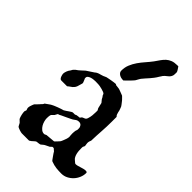

<svg xmlns="http://www.w3.org/2000/svg" viewBox="-219 -795 870 870"><g transform="rotate(45 216.0 -359.5)"><path d="M239.3 -57.6Q237.3 -56.6 233.2 -52Q229 -47.4 226.6 -47.4L208 -38.1Q207 -37.6 204.8 -35.9Q202.6 -34.2 200 -32Q197.3 -29.8 195.3 -28.1Q193.4 -26.4 192.9 -26.4Q191.9 -25.9 189.2 -25.4Q186.5 -24.9 183.3 -24.4Q180.2 -23.9 177.5 -23.7Q174.8 -23.4 173.3 -23.4Q169.4 -22.5 166.3 -20Q163.1 -17.6 159.9 -14.4Q156.7 -11.2 152.8 -8.1Q148.9 -4.9 144 -2.4H97.7Q95.2 -2.4 91.1 -3.4Q86.9 -4.4 82.3 -5.9Q77.6 -7.3 73.2 -9.3Q68.8 -11.2 66.4 -12.7Q66.4 -13.7 63.7 -17.3Q61 -21 60.5 -23.4Q59.6 -24.4 59.1 -25.9Q57.6 -27.3 57.6 -28.8L44.4 -41.5Q40.5 -49.3 37.8 -61.3Q35.2 -73.2 35.2 -81.1L38.6 -91.3L35.2 -101.6V-107.4Q35.2 -109.9 36.4 -114Q37.6 -118.2 39.1 -122.3Q40.5 -126.5 42 -130.1Q43.5 -133.8 44.4 -135.3Q44.9 -135.7 48.1 -138.9Q51.3 -142.1 55.2 -146.2Q59.1 -150.4 62.3 -153.8Q65.4 -157.2 66.4 -158.7Q66.9 -158.7 70.1 -162.1Q73.2 -165.5 73.2 -166.5L74.2 -168.5Q74.7 -169.4 74.7 -170.4Q83 -175.8 90.8 -181.9Q98.6 -188 108.4 -192.4Q108.9 -192.9 115.5 -195.6Q122.1 -198.2 130.1 -201.4Q138.2 -204.6 146 -207Q153.8 -209.5 157.7 -210.4Q162.6 -212.9 168 -216.8Q173.3 -220.7 178.5 -224.1Q183.6 -227.5 188 -230.2Q192.4 -232.9 195.3 -232.9H208Q208.5 -232.9 210.9 -234.4Q211.9 -234.9 213.4 -235.8Q215.3 -236.3 222.9 -237.3Q230.5 -238.3 232.9 -238.3L239.3 -246.6Q242.7 -248.5 246.1 -249.8Q249.5 -251 252.4 -252.4Q255.4 -253.9 257.6 -256.6Q259.8 -259.3 261.2 -264.2Q264.6 -274.4 265.9 -285.9Q267.1 -297.4 267.1 -307.6V-318.4Q267.1 -319.3 264.2 -323.7Q261.2 -328.1 261.2 -330.1L255.4 -355L244.6 -368.2L239.3 -378.4Q237.3 -379.4 235.4 -383.3Q233.4 -387.2 232.9 -389.6Q231.9 -392.6 225.6 -395.3Q219.2 -397.9 211.4 -400.1Q203.6 -402.3 196 -403.6Q188.5 -404.8 185.5 -404.8Q184.6 -404.8 178 -405Q171.4 -405.3 167 -405.3Q162.6 -405.3 155 -404.5Q147.5 -403.8 140.6 -401.6Q133.8 -399.4 128.7 -395.5Q123.5 -391.6 123.5 -385.3V-380.9Q124 -379.9 125.5 -376.7Q127 -373.5 128.4 -369.9Q129.9 -366.2 131.1 -363Q132.3 -359.9 132.3 -358.9Q132.3 -356.9 131.1 -353.3Q129.9 -349.6 128.9 -345.7Q125.5 -330.1 119.6 -321.8Q113.8 -313.5 101.1 -305.7L95.2 -301.3Q93.3 -299.8 91.8 -298.3H54.7Q50.3 -298.3 47.4 -301.8Q44.4 -305.2 42.5 -309.8Q40.5 -314.5 39.6 -319.1Q38.6 -323.7 38.6 -326.2Q38.6 -329.1 39.6 -334Q40.5 -338.9 42.5 -343.5Q44.4 -348.1 46.6 -352.3Q48.8 -356.4 51.3 -358.9Q52.7 -362.3 54.7 -364.7Q55.7 -367.2 56.9 -368.7Q58.1 -370.1 58.6 -370.6L66.4 -378.4Q77.1 -385.3 84.5 -392.6Q91.8 -399.9 101.6 -408.2L135.7 -430.7Q140.6 -435.1 144.8 -437.3Q148.9 -439.5 153.3 -440.9Q157.7 -442.4 162.4 -443.4Q167 -444.3 173.3 -446.8Q173.8 -446.8 176 -447.8Q178.2 -448.7 180.7 -450Q183.1 -451.2 185.5 -452.1Q188 -453.1 189 -453.6Q191.4 -454.1 198.5 -455.6Q205.6 -457 213.6 -458.5Q221.7 -460 229 -460.9Q236.3 -461.9 239.3 -461.9Q241.7 -461.9 243.9 -460.2Q246.1 -458.5 247.1 -458.5Q248.5 -458.5 251.5 -458.3Q254.4 -458 257.6 -457.5Q260.7 -457 263.4 -456.8Q266.1 -456.5 267.1 -456.1Q270 -455.1 274.9 -453.4Q279.8 -451.7 284.7 -449.7Q289.6 -447.8 293.5 -446.3Q297.4 -444.8 298.3 -444.3Q298.8 -443.8 300.8 -441.9Q302.7 -439.9 305.4 -437.3Q308.1 -434.6 310.5 -432.1Q313 -429.7 314 -428.2Q319.3 -420.4 325 -414.1Q330.6 -407.7 333 -399.4Q335.4 -394.5 336.7 -388.9Q337.9 -383.3 339.1 -377.9Q340.3 -372.6 342.3 -367.7Q344.2 -362.8 348.6 -358.9V-328.6Q348.6 -296.4 346.4 -265.4Q344.2 -234.4 343.3 -201.7Q341.3 -196.8 339.8 -192.1Q338.4 -187.5 338.4 -181.6Q338.4 -177.2 339.6 -171.9Q340.8 -166.5 340.8 -164.1L336.4 -154.8Q335.9 -152.8 335.9 -150.9V-145.5Q335.9 -138.2 336.4 -129.9Q336.9 -121.6 338.9 -113.3Q340.8 -105 344.5 -97.7Q348.1 -90.3 355 -85.4Q357.4 -83.5 361.6 -79.8Q365.7 -76.2 367.7 -76.2H369.6Q374.5 -76.2 380.9 -77.9Q387.2 -79.6 394 -81.8Q400.9 -84 408 -85.9Q415 -87.9 421.9 -87.9Q431.2 -87.9 431.2 -82Q431.2 -66.4 425 -51.8Q418.9 -37.1 408.2 -25.6Q397.5 -14.2 383.3 -7.1Q369.1 0 352.5 0Q335.9 0 320.3 -1.7Q304.7 -3.4 286.1 -10.3L282.7 -12.7Q281.7 -13.7 278.1 -18.8Q274.4 -23.9 270.3 -29.8Q266.1 -35.6 262.7 -40.8Q259.3 -45.9 258.8 -47.4L247.1 -57.6H243.7ZM128.9 -130.9Q128.9 -123 131.6 -112.8Q134.3 -102.5 139.6 -93.5Q145 -84.5 152.8 -78.1Q160.6 -71.8 170.4 -71.8Q172.4 -71.8 173.8 -72.3Q175.3 -72.8 182.1 -76.2L226.6 -80.1Q228 -81.1 231.2 -84.2Q234.4 -87.4 237.5 -90.8Q240.7 -94.2 243.4 -97.2Q246.1 -100.1 247.1 -101.6Q247.6 -101.6 248.8 -104.5Q250 -107.4 252 -111.8Q253.9 -116.2 255.6 -121.1Q257.3 -126 258.8 -129.9Q259.8 -132.3 260.5 -137.2Q261.2 -142.1 261.2 -142.6Q260.7 -147.9 260.3 -153.3Q259.8 -158.7 259.8 -164.1Q259.8 -168.9 260.3 -173.1Q260.7 -177.2 261.2 -181.6L264.6 -192.4V-201.2Q264.6 -209.5 259.3 -216.3Q253.9 -223.1 243.7 -223.1Q235.4 -223.1 229.7 -219.5Q224.1 -215.8 216.8 -210.4Q214.4 -209 207 -205.3Q199.7 -201.7 191.7 -198Q183.6 -194.3 176.5 -190.9Q169.4 -187.5 167 -186.5L157.7 -181.6Q156.7 -181.6 153.8 -180.7Q150.9 -179.7 150.9 -179.2L144 -166.5L132.3 -154.8Q129.9 -149.4 129.4 -142.3Q128.9 -135.3 128.9 -130.9ZM215.3 -522.5Q215.3 -543.5 222.7 -561.3Q230 -579.1 241.2 -595.2Q252.4 -611.3 265.6 -626.2Q278.8 -641.1 290.5 -656.7Q299.8 -669.9 307.6 -681.2Q315.4 -692.4 324.7 -700.7Q334 -709 346.4 -713.9Q358.9 -718.8 377.4 -718.8H384.3Q385.3 -717.3 387.5 -714.1Q389.6 -710.9 392.1 -707.3Q394.5 -703.6 396.5 -700Q398.4 -696.3 398.4 -694.8V-688Q398.4 -681.2 397.9 -677.2Q397.5 -673.3 394.5 -667Q391.1 -661.1 387.5 -657.7Q383.8 -654.3 380.1 -651.4Q376.5 -648.4 372.8 -645.5Q369.1 -642.6 365.7 -638.2Q364.3 -636.2 360.8 -630.6Q357.4 -625 356.4 -624Q350.6 -613.8 344.2 -605.5Q337.9 -597.2 331.5 -589.8Q325.2 -582.5 318.4 -575.2Q311.5 -567.9 304.7 -559.1Q303.7 -557.6 301.5 -554.2Q299.3 -550.8 297.1 -546.6Q294.9 -542.5 293 -539.1Q291 -535.6 290.5 -535.2Q288.6 -532.7 283.4 -527.1Q278.3 -521.5 272.5 -515.6Q266.6 -509.8 261 -504.4Q255.4 -499 253.4 -497.1H250Q244.6 -497.1 238.8 -498.5Q232.9 -500 227.5 -503.2Q222.2 -506.3 218.8 -511Q215.3 -515.6 215.3 -522.5Z"/></g></svg>

Font: IM FELL English
Style: Regular
Weight: 400
Designer: Igino Marini
Foundry: Igino Marini
Version: 3.00